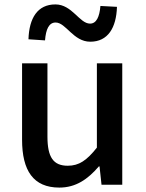

<svg xmlns="http://www.w3.org/2000/svg" viewBox="-20 -815 660 870"><path d="M249 35C324 35 378 -3 428 -61H431L440 22H534V-528H419V-146C373 -88 338 -64 287 -64C222 -64 195 -102 195 -196V-528H80V-182C80 -42 131 35 249 35ZM109 -637 184 -632C188 -683 202 -713 232 -713C279 -713 312 -626 389 -626C469 -626 507 -689 510 -784L435 -788C431 -739 417 -708 388 -708C340 -708 307 -795 231 -795C150 -795 112 -733 109 -637Z"/></svg>

Font: コーポレート・ロゴ ver3 Medium
Style: Regular
Weight: 500
Designer: [KANA_main] LOGOTYPE.JP [Source Han Sans] Ryoko NISHIZUKA 西塚涼子 (kana, bopomofo & ideographs); Paul D. Hunt (Latin, Greek
Version: Version 12.001;FEAKit 1.0